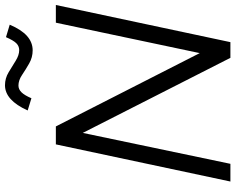

<svg xmlns="http://www.w3.org/2000/svg" viewBox="-107 -837 944 770"><g transform="rotate(-90 365.0 -452.0)"><path d="M22 0 171 -700H243L537 -123L659 -700H730L581 0H518L217 -592L93 0ZM356 -798 307 -813Q348 -904 408 -904Q436 -904 460 -889.5Q484 -875 506.5 -861Q529 -847 549 -847Q565 -847 576.5 -858.5Q588 -870 601 -900L651 -885Q631 -838 605.5 -815.5Q580 -793 548 -793Q520 -793 495.5 -807Q471 -821 449.5 -835.5Q428 -850 407 -850Q392 -850 380 -838Q368 -826 356 -798Z"/></g></svg>

Font: Red Hat Display VF
Style: Italic
Weight: 300
Italic angle: -12°
Designer: Pentagram, MCKL
Foundry: Pentagram, MCKL
Version: Version 1.023